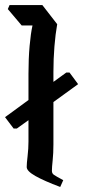

<svg xmlns="http://www.w3.org/2000/svg" viewBox="-30 -740 347 762"><path d="M209 2Q145 -22 110.5 -41.5Q76 -61 76 -77Q76 -91 79.5 -120.5Q83 -150 83 -178V-263L37 -230H24L-10 -275L83 -343V-447Q83 -507 87.5 -557.5Q92 -608 99 -639H56L1 -704L8 -720H138L197 -644Q190 -605 186 -555.5Q182 -506 182 -455V-415L233 -452H246L280 -406L182 -335V-167Q182 -131 179 -103.5Q176 -76 176 -62Q176 -52 183.5 -46.5Q191 -41 221 -25Z"/></svg>

Font: Jaini
Style: Regular
Weight: 400
Designer: Maithili Shingre, Girish Dalvi (Devanagari), Taresh Vohra (Latin)
Foundry: Ek Type
Version: Version 2.000; ttfautohint (v1.8.4.7-5d5b)